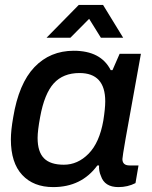

<svg xmlns="http://www.w3.org/2000/svg" viewBox="-20 -743 613 775"><path d="M168 -590.8 297.9 -723.1H396L477.1 -590.8H387.2L339.8 -667L264.2 -590.8ZM194.8 12.2Q115.2 12.2 69.6 -36.9Q23.9 -85.9 23.9 -180.2Q23.9 -216.3 33.2 -269Q55.7 -405.8 118.9 -471.9Q182.1 -538.1 277.8 -538.1Q387.2 -538.1 426.8 -460H434.1L462.9 -525.9H548.8L525.9 -398.9Q474.1 -117.2 474.1 -101.1Q474.1 -75.2 502.9 -75.2H539.1L526.9 -3.9Q495.6 12.2 458 12.2Q401.9 12.2 387.2 -33.2Q378.4 -52.7 379.9 -75.2H373Q309.1 12.2 194.8 12.2ZM237.8 -78.1Q293.9 -78.1 337.6 -122.6Q381.3 -167 397 -255.9Q404.8 -305.2 404.8 -334Q404.8 -448.2 300.8 -448.2Q234.9 -448.2 197 -406.5Q159.2 -364.7 142.1 -271Q131.8 -215.8 131.8 -186Q131.8 -130.4 157.5 -104.2Q183.1 -78.1 237.8 -78.1Z"/></svg>

Font: Archivo Medium
Style: Italic
Weight: 500
Italic angle: -10°
Designer: Hector Gatti
Foundry: Omnibus-Type
Version: Version 2.001